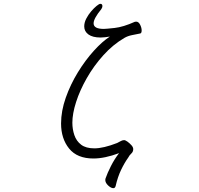

<svg xmlns="http://www.w3.org/2000/svg" viewBox="-20 -820 1040 1003"><path d="M602 -20Q527 8 468 8Q383 8 341 -44Q299 -96 299 -175Q299 -240 323.5 -309.5Q348 -379 387 -442.5Q426 -506 470.5 -555Q515 -604 554 -629Q541 -627 529 -625.5Q517 -624 506 -624Q464 -624 442 -640Q420 -656 420 -682Q420 -702 430.5 -722.5Q441 -743 456 -760.5Q471 -778 484.5 -789Q498 -800 504 -800Q515 -800 515 -788Q515 -781 509 -772Q490 -749 479.5 -730Q469 -711 469 -698Q469 -669 522 -669Q534 -669 579 -674Q624 -679 684 -706Q686 -707 691 -707Q704 -707 712 -691Q720 -675 720 -661Q720 -646 712 -645Q692 -641 669.5 -636.5Q647 -632 630 -622Q570 -587 520 -531.5Q470 -476 433.5 -412Q397 -348 377.5 -287Q358 -226 358 -179Q358 -145 368.5 -114Q379 -83 404 -64Q429 -45 473 -45Q520 -45 592 -73Q597 -75 608 -81.5Q619 -88 628 -88Q635 -88 646 -80Q657 -72 666.5 -61.5Q676 -51 676 -41Q676 -27 666 -18Q656 -9 650 3Q630 31 612.5 67.5Q595 104 584 152Q581 163 572 163Q560 163 545 149Q530 135 530 120Q530 115 531 113Q541 84 559.5 47.5Q578 11 602 -20Z"/></svg>

Font: Moon Stars Kai T Light
Style: Regular
Weight: 300
Designer: GuiWonder
Version: Version 1.101